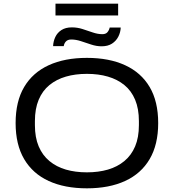

<svg xmlns="http://www.w3.org/2000/svg" viewBox="-20 -1013 946 1045"><path d="M453 12Q332 12 245 -28Q158 -68 111.5 -147Q65 -226 65 -343Q65 -461 111.5 -539.5Q158 -618 245 -658Q332 -698 453 -698Q574 -698 661 -658Q748 -618 794.5 -539.5Q841 -461 841 -343Q841 -226 794.5 -147Q748 -68 661 -28Q574 12 453 12ZM453 -75Q516 -75 567.5 -90Q619 -105 657 -136.5Q695 -168 715.5 -216.5Q736 -265 736 -332V-354Q736 -421 715.5 -470Q695 -519 657 -550Q619 -581 567.5 -596Q516 -611 453 -611Q390 -611 338.5 -596Q287 -581 249 -550Q211 -519 190.5 -470Q170 -421 170 -354V-332Q170 -265 190.5 -216.5Q211 -168 249 -136.5Q287 -105 338.5 -90Q390 -75 453 -75ZM269 -762Q270 -788 281 -811.5Q292 -835 314.5 -849.5Q337 -864 371 -864Q401 -864 429 -855Q457 -846 484.5 -836.5Q512 -827 537 -827Q556 -827 565 -838Q574 -849 577 -863H637Q636 -837 624 -813.5Q612 -790 589.5 -775.5Q567 -761 533 -761Q505 -761 476.5 -770.5Q448 -780 420.5 -789Q393 -798 368 -798Q349 -798 339 -787.5Q329 -777 327 -762ZM282 -929V-993H623V-929Z"/></svg>

Font: Archivo SemiExpanded
Style: Regular
Weight: 400
Width: 6
Designer: Hector Gatti
Foundry: Omnibus-Type
Version: Version 2.001